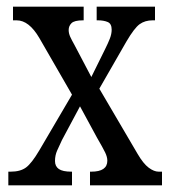

<svg xmlns="http://www.w3.org/2000/svg" viewBox="-20 -556 510 576"><path d="M5 0V-41H12Q41 -41 58 -53.5Q75 -66 98 -105L196 -272L98 -442Q67 -495 30 -495H19V-536H231V-495H229Q203 -495 194.5 -486.5Q186 -478 186 -466Q186 -456 190.5 -446Q195 -436 204 -420L254 -325L295 -408Q304 -426 309.5 -440Q315 -454 315 -467Q315 -485 303 -490Q291 -495 274 -495H270V-536H445V-495H438Q415 -495 399 -483.5Q383 -472 359 -431L278 -290L393 -94Q410 -65 426 -53Q442 -41 456 -41H466V0H250V-41H254Q302 -41 302 -74Q302 -85 295.5 -98.5Q289 -112 271 -143L220 -237L166 -136Q158 -119 151.5 -104.5Q145 -90 145 -73Q145 -57 156.5 -49Q168 -41 194 -41H196V0Z"/></svg>

Font: Noto Serif Lao ExtraCondensed
Style: Regular
Weight: 400
Width: 2
Designer: Monotype Design Team
Foundry: Monotype Imaging Inc.
Version: Version 2.003; ttfautohint (v1.8.4.7-5d5b)